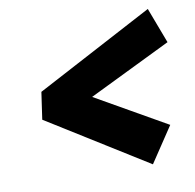

<svg xmlns="http://www.w3.org/2000/svg" viewBox="-66 -595 684 675"><g transform="rotate(-10 276.0 -257.5)"><path d="M427 13 71 -209 85 -306 504 -528 552 -401 187 -223 197 -292 511 -113Z"/></g></svg>

Font: Lexend
Style: Bold Italic
Weight: 700
Italic angle: -8.13011°
Designer: Bonnie Shaver-Troup, Thomas Jockin
Foundry: Lexend
Version: Version 1.007